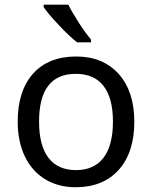

<svg xmlns="http://www.w3.org/2000/svg" viewBox="-20 -786 645 816"><path d="M366.7 -618.2C351.6 -635.7 334 -659.7 314.9 -689.5C295.9 -719.2 280.8 -744.6 270.5 -766.1H165.5V-755.9C177.7 -737.8 198.2 -712.9 227.5 -682.1C256.3 -650.9 283.2 -625.5 307.6 -606H366.7ZM550.8 -269C550.8 -354.5 528.8 -421.9 484.4 -471.7C439.9 -521 379.9 -545.9 304.2 -545.9C225.6 -545.9 164.1 -521.5 120.6 -473.1C77.1 -424.3 55.2 -356.4 55.2 -269C55.2 -212.9 65.4 -164.1 85.4 -121.6C126 -37.1 203.6 9.8 300.8 9.8C378.9 9.8 439.9 -14.6 484.4 -64C528.8 -113.3 550.8 -181.6 550.8 -269ZM146 -269C146 -404.3 197.8 -472.2 301.8 -472.2C405.3 -472.2 460 -403.8 460 -269C460 -134.3 405.3 -63 303.2 -63C199.7 -63 146 -134.3 146 -269Z"/></svg>

Font: Noto Reveo Sans
Style: Regular
Weight: 400
Designer: Monotype Design team
Foundry: Monotype Imaging Inc.
Version: Version 1.04